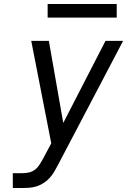

<svg xmlns="http://www.w3.org/2000/svg" viewBox="-20 -939 640 959"><path d="M44 0V-74H93Q109 -74 126 -78Q143 -82 156.5 -93Q170 -104 179.5 -119.5Q189 -135 197 -150L236 -223L136 -735H224L296 -325L507 -735H595L270 -116Q261 -99 251.5 -82.5Q242 -66 229 -51.5Q216 -37 199.5 -26Q183 -15 165 -9Q147 -3 129 -1.5Q111 0 93 0ZM218 -851V-919H563V-851Z"/></svg>

Font: Iosevka SS04 Extended Oblique
Style: Regular
Weight: 400
Width: 7
Italic angle: -9°
Monospace: yes
Designer: Belleve Invis
Foundry: Belleve Invis
Version: Version 19.0.0; ttfautohint (v1.8.4)